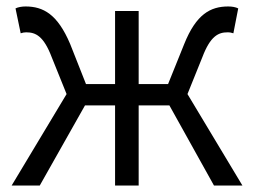

<svg xmlns="http://www.w3.org/2000/svg" viewBox="-20 -574 786 594"><path d="M16 0H103L243 -248H336V0H409V-248H504L642 0H730L560 -283L606 -397C631 -463 656 -474 684 -474C692 -474 695 -473 702 -471L717 -548C709 -552 698 -554 686 -554C631 -554 587 -530 550 -438L500 -314H409V-540H336V-314H246L197 -438C158 -530 114 -554 59 -554C48 -554 36 -552 28 -548L44 -471C51 -473 54 -474 61 -474C90 -474 115 -463 140 -397L186 -283Z"/></svg>

Font: Noto Sans HK DemiLight
Style: Regular
Weight: 350
Designer: Ryoko NISHIZUKA 西塚涼子 (kana, bopomofo & ideographs); Paul D. Hunt (Latin, Greek & Cyrillic); Sandoll Communications 산돌커뮤니
Foundry: Adobe
Version: Version 2.004;hotconv 1.0.118;makeotfexe 2.5.65603